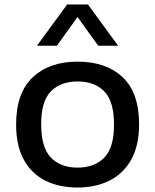

<svg xmlns="http://www.w3.org/2000/svg" viewBox="-20 -828 693 858"><path d="M326.5 10Q244 10 182.2 -21Q120.5 -52 86.2 -114.5Q52 -177 52 -272Q52 -412.5 126.2 -482.5Q200.5 -552.5 326.5 -552.5Q454 -552.5 527.8 -483.2Q601.5 -414 601.5 -272Q601.5 -178.5 567 -115.8Q532.5 -53 470.5 -21.5Q408.5 10 326.5 10ZM326.5 -79Q402 -79 445.8 -123.5Q489.5 -168 489.5 -271.5Q489.5 -375.5 445.8 -419.8Q402 -464 326.5 -464Q251 -464 207.5 -420Q164 -376 164 -272.5Q164 -168.5 207.5 -123.8Q251 -79 326.5 -79ZM145 -623.5 280 -808H373L508 -623.5H419L326.5 -752L234 -623.5Z"/></svg>

Font: Encode Sans Exp Md
Style: Regular
Weight: 500
Width: 7
Designer: Multiple Designers
Foundry: Impallari Type
Version: Version 3.002; ttfautohint (v1.8.3) -l 8 -r 50 -G 200 -x 14 